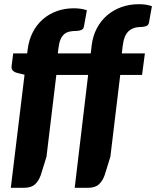

<svg xmlns="http://www.w3.org/2000/svg" viewBox="-20 -772 744 915"><path d="M560.5 -517.5H670.5L657 -415H553L506 -25L479 62Q469 90.5 451 106.8Q433 123 399 123H336L400 -415H248.5L201.5 -25L174.5 62Q164.5 90.5 146.5 106.8Q128.5 123 94.5 123H31.5L97 -416L68 -423Q52 -426 42.5 -434.2Q33 -442.5 35.5 -459L43 -517.5H109.5L112 -537Q117.5 -581.5 136 -617.8Q154.5 -654 183.5 -679.5Q212.5 -705 250.2 -718.8Q288 -732.5 332 -732.5Q349.5 -732.5 364.2 -730.2Q379 -728 394 -723.5L380 -645Q377.5 -632.5 366 -628.5Q354.5 -624.5 343 -624.5Q324.5 -624.5 310.2 -621.2Q296 -618 285.5 -608.8Q275 -599.5 268.2 -583.5Q261.5 -567.5 258.5 -542L255.5 -517.5H412.5L417 -556.5Q422.5 -601 441.5 -637Q460.5 -673 490 -698.5Q519.5 -724 558.2 -738Q597 -752 642 -752Q659.5 -752 674.2 -749.8Q689 -747.5 704 -742.5L690 -664.5Q687.5 -651.5 676 -647.5Q664.5 -643.5 653 -643.5Q614.5 -643.5 592.5 -623Q570.5 -602.5 564.5 -551.5Z"/></svg>

Font: Lato ExtraBold
Style: Italic
Weight: 800
Italic angle: -7°
Designer: Lukasz Dziedzic with Adam Twardoch and Botio Nikoltchev
Foundry: tyPoland Lukasz Dziedzic
Version: Version 2.015; 2015-08-06; http://www.latofonts.com/